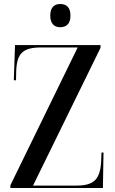

<svg xmlns="http://www.w3.org/2000/svg" viewBox="-20 -939 574 959"><path d="M281 -803C311 -803 332 -820 332 -861C332 -903 311 -919 281 -919C252 -919 231 -903 231 -861C231 -820 252 -803 281 -803ZM32 0H494L497 -177H487L485 -128C479 -42 448 -12 361 -12H145L482 -700V-714H55L49 -538H60L61 -586C65 -672 93 -702 186 -702H368L32 -14Z"/></svg>

Font: Noto Serif Display Condensed Medium
Style: Regular
Weight: 500
Width: 3
Designer: Monotype Design Team
Foundry: Monotype Imaging Inc.
Version: Version 2.009